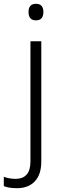

<svg xmlns="http://www.w3.org/2000/svg" viewBox="-72 -749 325 1009"><path d="M78 -686Q78 -729 117 -729Q156 -729 156 -686Q156 -642 117 -642Q78 -642 78 -686ZM17 240Q-6 240 -23 237Q-40 234 -52 229V180Q-24 191 11 191Q47 191 67.5 169Q88 147 88 99V-532H145V100Q145 168 111 204Q77 240 17 240Z"/></svg>

Font: Noto Sans Arabic Light
Style: Regular
Weight: 300
Designer: Monotype Design Team, Nadine Chahine, Nizar Qandah and Khaled Hosny
Foundry: Monotype Imaging Inc.
Version: Version 2.012; ttfautohint (v1.8.4.7-5d5b)